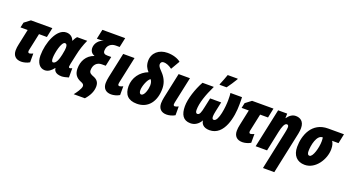

<svg xmlns="http://www.w3.org/2000/svg" viewBox="-60 -1546 4690 2562"><g transform="rotate(20 2284.5 -264.5)"><path d="M188 10C223 10 269 -1 305 -23V-148C289 -140 266 -131 254 -131C241 -131 234 -141 234 -154C234 -165 235 -172 237 -178L288 -417H400L428 -553H124L41 -490L25 -417H127L80 -196C73 -167 69 -135 69 -108C69 -34 111 10 188 10Z M523 10C574 10 612 -23 646 -66H650C651 -41 666 10 764 10C785 10 832 0 861 -10V-142C847 -134 836 -131 830 -131C820 -131 813 -134 813 -150C813 -158 816 -176 819 -190L848 -324C865 -405 890 -481 923 -553H779C765 -538 751 -515 738 -487H735C715 -543 669 -563 626 -563C487 -563 403 -334 403 -156C403 -54 452 10 523 10ZM591 -126C577 -126 569 -145 569 -181C569 -247 605 -423 657 -423C677 -423 688 -406 688 -370C688 -351 686 -327 673 -265C661 -208 637 -126 591 -126Z M997 178H1156C1214 113 1245 47 1245 -22C1245 -84 1213 -115 1167 -133C1130 -147 1099 -160 1099 -200C1099 -276 1143 -325 1214 -325H1269L1298 -460H1242C1202 -460 1183 -475 1183 -507C1183 -583 1238 -624 1301 -624H1358L1387 -760H1063L1034 -624H1068C1088 -624 1106 -625 1130 -629C1066 -611 1018 -553 1018 -489C1018 -448 1039 -412 1081 -399L1080 -395C975 -358 927 -265 927 -162C927 -87 960 -39 1028 -12C1063 1 1075 13 1076 35C1076 73 1024 145 997 178Z M1465 10C1501 10 1547 -1 1583 -23V-148C1567 -139 1544 -131 1532 -131C1519 -131 1512 -141 1512 -154C1512 -165 1514 -172 1515 -179L1595 -553H1434L1358 -197C1352 -169 1347 -136 1347 -108C1347 -34 1389 10 1465 10Z M1831 10C1997 10 2084 -122 2084 -294C2084 -362 2063 -422 2017 -479C1988 -515 1939 -552 1939 -589C1939 -618 1956 -633 1983 -633C2012 -633 2053 -622 2102 -585L2176 -712C2134 -746 2066 -769 1987 -769C1865 -769 1778 -693 1778 -581C1778 -520 1799 -479 1835 -439C1723 -397 1648 -293 1648 -174C1648 -58 1703 10 1831 10ZM1843 -126C1823 -126 1814 -149 1814 -178C1814 -234 1854 -341 1893 -362C1908 -343 1917 -319 1917 -282C1917 -239 1893 -126 1843 -126Z M2252 10C2288 10 2334 -1 2370 -23V-148C2354 -139 2331 -131 2319 -131C2306 -131 2299 -141 2299 -154C2299 -165 2301 -172 2302 -179L2382 -553H2221L2145 -197C2139 -169 2134 -136 2134 -108C2134 -34 2176 10 2252 10Z M2782 -606H2883C2912 -643 2957 -714 2982 -755L2984 -765H2841C2833 -740 2797 -646 2785 -620ZM2591 10C2654 10 2705 -25 2738 -84C2740 -46 2767 10 2862 10C3072 10 3123 -274 3123 -448C3123 -501 3123 -527 3121 -553H2957C2961 -528 2962 -501 2962 -450C2962 -369 2939 -139 2869 -139C2851 -139 2844 -153 2844 -184C2844 -200 2849 -226 2855 -257L2884 -392H2727L2698 -257C2681 -175 2668 -139 2636 -139C2621 -139 2609 -153 2609 -185C2609 -285 2653 -412 2721 -553H2560C2496 -438 2446 -285 2446 -179C2446 -63 2487 10 2591 10Z M3328 10C3363 10 3409 -1 3445 -23V-148C3429 -140 3406 -131 3394 -131C3381 -131 3374 -141 3374 -154C3374 -165 3375 -172 3377 -178L3428 -417H3540L3568 -553H3264L3181 -490L3165 -417H3267L3220 -196C3213 -167 3209 -135 3209 -108C3209 -34 3251 10 3328 10Z M3707 240H3868L3994 -353C4001 -388 4003 -413 4003 -433C4003 -533 3942 -563 3883 -563C3836 -563 3796 -535 3764 -489H3761L3763 -553H3634L3516 0H3678L3738 -285C3754 -358 3775 -418 3809 -418C3827 -418 3834 -405 3834 -383C3834 -366 3829 -337 3823 -308Z M4214 10C4368 10 4478 -163 4478 -307C4478 -360 4467 -392 4450 -417H4541L4569 -553H4344C4116 -553 4039 -349 4039 -181C4039 -62 4104 10 4214 10ZM4234 -126C4211 -126 4201 -146 4201 -180C4201 -265 4233 -417 4314 -417H4318C4320 -405 4322 -389 4322 -362C4322 -274 4282 -126 4234 -126Z"/></g></svg>

Font: Noto Sans UI Condensed Black
Style: Italic
Weight: 900
Width: 3
Italic angle: -192°
Designer: Monotype Design Team
Foundry: Monotype Imaging Inc.
Version: Version 1.901